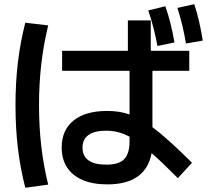

<svg xmlns="http://www.w3.org/2000/svg" viewBox="-20 -838 978 901"><path d="M269.5 -145.5Q269.5 -227.5 325.2 -272.5Q380.9 -317.4 483.4 -317.4Q541.5 -317.4 587.9 -300.8V-505.9H271.5V-599.6H580.1V-742.2H687.5V-599.6H868.2V-505.9H695.3V-241.2Q766.6 -188.5 880.9 -74.2L814.5 -2Q739.7 -77.6 691.4 -119.6Q678.2 -46.4 625.7 -9.5Q573.2 27.3 483.4 27.3Q416 27.3 367.9 6.8Q319.8 -13.7 294.7 -52.5Q269.5 -91.3 269.5 -145.5ZM52.7 -344.7Q52.7 -449.7 63.7 -543Q74.7 -636.2 98.6 -731.4L206.1 -718.8Q184.1 -627.4 173.6 -535.6Q163.1 -443.8 163.1 -344.7Q163.1 -244.6 173.6 -153.1Q184.1 -61.5 206.1 28.3L98.6 43Q74.7 -51.3 63.7 -145Q52.7 -238.8 52.7 -344.7ZM675.8 -789.1 755.9 -808.6Q782.2 -734.4 798.8 -638.7L718.8 -622.1Q704.1 -705.1 675.8 -789.1ZM812.5 -800.8 891.6 -818.4Q916.5 -743.2 931.6 -647.5L852.5 -633.8Q838.9 -718.8 812.5 -800.8ZM478.5 -65.4Q537.1 -65.4 562.5 -90.8Q587.9 -116.2 587.9 -174.8V-196.3Q559.6 -211.4 533.7 -218Q507.8 -224.6 478.5 -224.6Q423.3 -224.6 395.3 -204.6Q367.2 -184.6 367.2 -145.5Q367.2 -106 395 -85.7Q422.9 -65.4 478.5 -65.4Z"/></svg>

Font: Pretendard SemiBold
Style: Regular
Weight: 600
Designer: Base glyphs from Inter by Rasmus Andersson; Hangeul glyphs from Noto Sans CJK(Source Han Sans) by Jang Soo-young and Kan
Foundry: Kil Hyung-jin
Version: Version 1.309